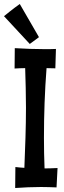

<svg xmlns="http://www.w3.org/2000/svg" viewBox="-57 -945 320 961"><path d="M231 -104C209 -103 187 -102 166 -102C164 -153 163 -204 163 -255C163 -371 167 -488 176 -604C191 -604 205 -603 220 -603L223 -700C204 -699 186 -699 168 -699C117 -699 67 -701 17 -704L16 -602C34 -603 52 -604 69 -604C71 -538 73 -472 73 -406C73 -306 69 -205 65 -105C50 -106 35 -107 20 -109L19 -4C62 -7 105 -9 148 -9C174 -9 200 -8 226 -7ZM42 -925C9 -902 -37 -864 -37 -864L92 -725L138 -759Z"/></svg>

Font: Mouse Memoirs
Style: Regular
Weight: 400
Designer: Astigmatic (AOETI)
Foundry: Astigmatic (AOETI)
Version: Version 1.000